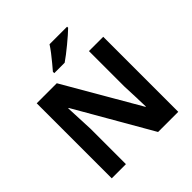

<svg xmlns="http://www.w3.org/2000/svg" viewBox="-239 -1113 1292 1292"><g transform="rotate(-45 406.5 -467.0)"><path d="M723 0H531L220 -540H216Q218 -489 220.5 -438Q223 -387 225 -336V0H90V-714H281L591 -179H594Q593 -229 591 -278Q589 -327 587 -376V-714H723ZM599 -934V-924Q585 -910 562 -890Q539 -870 512.5 -848Q486 -826 460.5 -806.5Q435 -787 416 -774H317V-787Q333 -806 354.5 -831.5Q376 -857 397 -884.5Q418 -912 432 -934Z"/></g></svg>

Font: Noto Sans IKEA
Style: Bold
Weight: 600
Designer: Monotype Design Team
Foundry: Monotype Imaging Inc.
Version: Version 2.001